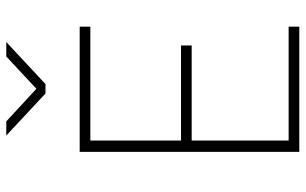

<svg xmlns="http://www.w3.org/2000/svg" viewBox="-201 -773 974 612"><g transform="rotate(-90 286.0 -467.0)"><path d="M108 0V-700H507V-666H144V-377H447V-343H144V-34H507V0ZM458 -934 324 -809H294L160 -934H205L309 -838L412 -934Z"/></g></svg>

Font: TitilliumMaps29L
Style: 1 wt
Weight: 100
Designer: Campivisivi
Foundry: Accademia di Belle Arti di Urbino and students of MA course of Visual design
Version: Version 001.001